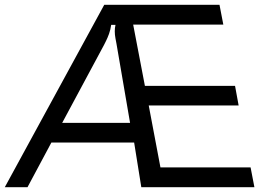

<svg xmlns="http://www.w3.org/2000/svg" viewBox="-63 -783 1163 803"><path d="M52 0H-43L373 -763H855L871 -680H494L543 -424H920L935 -342H559L608 -83H985L1001 0H528L498 -187H152ZM197 -269H481L424 -601Q423 -606 420 -622Q417 -638 417 -652Q417 -666 420 -679H402Q399 -658 393 -641.5Q387 -625 380.5 -612Q374 -599 372 -595Z"/></svg>

Font: Open Sauce Sans
Style: Italic
Weight: 400
Italic angle: -10°
Designer: Alfredo Marco Pradil
Foundry: Creative Sauce Fz LLC
Version: Version 1.477